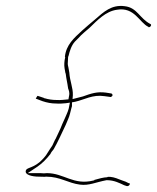

<svg xmlns="http://www.w3.org/2000/svg" viewBox="-20 -631 532 651"><path d="M102 -296H103L124 -288C139 -283 154 -280 170 -280H171C181 -279 192 -280 203 -281L217 -283L213 -263C210 -251 204 -240 200 -230L191 -210C184 -191 175 -175 168 -159L167 -158L160 -143C158 -137 154 -133 151 -128L142 -114C136 -102 121 -87 114 -81C86 -58 67 -64 67 -49C67 -39 86 -32 113 -32C123 -32 132 -31 136 -32H137C184 -32 211 -10 251 -5C282 -1 304 -13 341 -20H343C367 -20 386 -10 401 -3L410 0C415 1 419 -3 420 -6C420 -7 421 -9 418 -10H416L406 -15C399 -18 393 -19 384 -23C372 -28 357 -33 344 -31V-30H343C333 -30 313 -25 300 -21V-20L297 -19C229 -2 197 -44 139 -44C134 -43 125 -43 117 -44H74L107 -66C123 -77 138 -92 151 -109C153 -114 157 -119 162 -125C177 -151 188 -177 203 -208L211 -227C216 -238 219 -252 222 -264L224 -271V-284L235 -286C266 -293 294 -311 334 -305L356 -302C358 -302 356 -302 358 -304H359C364 -308 361 -312 358 -314L339 -317C309 -321 289 -314 261 -304L226 -295L227 -308C228 -333 217 -355 215 -385L212 -402C211 -406 209 -413 210 -420L211 -439L212 -440C216 -457 222 -477 234 -490L246 -502C257 -515 274 -528 284 -537C309 -561 338 -593 377 -598C436 -608 453 -554 483 -540H484L483 -539C489 -537 495 -546 491 -549C453 -568 446 -605 403 -610C358 -616 332 -591 301 -564C287 -552 271 -539 258 -527C231 -502 204 -479 200 -438H201V-437C198 -424 197 -410 199 -399L202 -382H203V-380C205 -362 208 -353 211 -331C213 -325 217 -318 214 -305L212 -294H210C198 -293 186 -291 171 -292C158 -292 144 -294 131 -298H129V-299L111 -305C109 -305 109 -306 107 -306C104 -301 100 -296 102 -296ZM160 -144V-143ZM203 -208V-207ZM410 0H409Z"/></svg>

Font: Stray Cat
Style: HlCnObl
Weight: 100
Version: Version 1.0